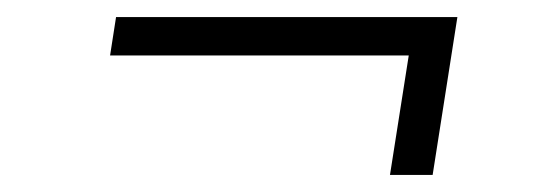

<svg xmlns="http://www.w3.org/2000/svg" viewBox="-20 -399 640 225"><path d="M437 -194 459 -334H109L116 -379H516L487 -194Z"/></svg>

Font: JetBrains Mono NL Thin
Style: Italic
Weight: 100
Italic angle: -9°
Monospace: yes
Designer: Philipp Nurullin, Konstantin Bulenkov
Foundry: JetBrains
Version: Version 2.305; ttfautohint (v1.8.4.7-5d5b)